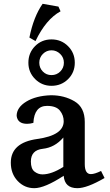

<svg xmlns="http://www.w3.org/2000/svg" viewBox="-20 -984 583 1014"><path d="M388.7 9.8Q321.3 9.8 316.4 -55.7Q215.8 9.8 161.1 9.8Q109.4 9.8 73.2 -28.3Q37.1 -66.4 37.1 -125Q37.1 -230.5 176.8 -250Q316.4 -269.5 316.4 -343.8Q316.4 -375 296.4 -399.9Q276.4 -424.8 228.5 -424.8Q161.1 -424.8 156.2 -335Q138.2 -330.1 123 -330.1Q73.2 -330.1 67.9 -372.1Q67.9 -416.5 118.9 -447.5Q169.9 -478.5 249.5 -481Q319.3 -481 373.5 -449Q427.7 -417 427.7 -339.8V-117.2Q427.7 -64.5 460 -64.5Q479.5 -64.5 513.7 -81.1L532.2 -43.9Q439.5 9.8 388.7 9.8ZM204.1 -63Q252 -63 314.5 -102.5V-257.8Q269.5 -205.1 206.3 -198.2Q143.1 -191.4 143.1 -130.9Q143.1 -92.8 162.1 -77.9Q181.2 -63 204.1 -63ZM252 -530.8Q201.2 -530.8 165.5 -566.4Q129.9 -602.1 129.9 -652.8Q129.9 -704.6 165 -740.2Q200.2 -775.9 252 -775.9Q303.7 -775.9 339.4 -740.2Q375 -704.6 375 -652.8Q375 -601.1 339.4 -565.9Q303.7 -530.8 252 -530.8ZM252 -587.4Q279.3 -587.4 298.3 -606.4Q317.4 -625.5 317.4 -652.8Q317.4 -680.2 297.9 -699.2Q278.3 -718.3 252 -718.3Q225.6 -718.3 206.5 -699.2Q187.5 -680.2 187.5 -652.8Q187.5 -625.5 206.1 -606.4Q224.6 -587.4 252 -587.4ZM167.5 -767.1 135.3 -785.6Q157.2 -895.5 205.1 -963.9L288.6 -949.2L299.8 -924.3Q222.7 -882.3 167.5 -767.1Z"/></svg>

Font: Kelvinch
Style: Bold
Weight: 700
Designer: Paul James Miller
Foundry: High-Logic / Made with FontCreator
Version: Version 3.501;March 28, 2021;FontCreator 13.0.0.2683 64-bit